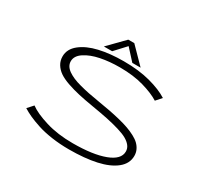

<svg xmlns="http://www.w3.org/2000/svg" viewBox="-172 -1082 1395 1326"><g transform="rotate(30 525.0 -419.0)"><path d="M664.5 -725.5H598.5L518.5 -813L437.5 -725.5H371.5L494 -850.5H542ZM517.5 11Q446 11 380.2 1.5Q314.5 -8 265 -24.2Q215.5 -40.5 181.5 -56Q147.5 -71.5 120.5 -88.5L160.5 -133Q208.5 -97 303.8 -68Q399 -39 519 -39Q679 -39 772.5 -74.2Q866 -109.5 866 -172.5Q866 -197.5 850.8 -217.2Q835.5 -237 808.8 -252.2Q782 -267.5 735.8 -281.2Q689.5 -295 638 -305.8Q586.5 -316.5 511.5 -329Q441.5 -340.5 391.8 -351.8Q342 -363 295.2 -379.2Q248.5 -395.5 220.2 -415Q192 -434.5 175.2 -462Q158.5 -489.5 158.5 -524Q158.5 -582.5 211.2 -624.5Q264 -666.5 349.2 -686.2Q434.5 -706 542.5 -706Q664 -706 755.2 -681.5Q846.5 -657 902.5 -621L863.5 -577Q813.5 -608.5 731 -632.2Q648.5 -656 540.5 -656Q458 -656 387.8 -641.8Q317.5 -627.5 271 -596.8Q224.5 -566 224.5 -523.5Q224.5 -503.5 234.5 -486.8Q244.5 -470 264.2 -456.2Q284 -442.5 309.5 -431.5Q335 -420.5 370.8 -411Q406.5 -401.5 443.2 -394Q480 -386.5 527 -379Q582.5 -370 625.2 -361.8Q668 -353.5 711.8 -342.8Q755.5 -332 787.5 -320.5Q819.5 -309 848 -294Q876.5 -279 894 -262Q911.5 -245 921.8 -223.2Q932 -201.5 932 -176Q932 -114.5 879.2 -72Q826.5 -29.5 734.5 -9.2Q642.5 11 517.5 11Z"/></g></svg>

Font: League Mono Extended UltraLight
Style: Regular
Weight: 200
Width: 9
Designer: Tyler Finck
Foundry: The League of Moveable Type / Tyler Finck
Version: Version 2.210